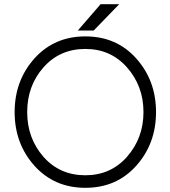

<svg xmlns="http://www.w3.org/2000/svg" viewBox="-20 -886 815 918"><path d="M388 -652Q509 -652 587 -564Q626 -520 646 -466.5Q666 -413 666 -350Q666 -226 587 -136Q509 -48 388 -48Q266 -48 188 -136Q110 -225 110 -350Q110 -413 129.5 -466.5Q149 -520 188 -564Q266 -652 388 -652ZM388 -712Q240 -712 145 -607Q50 -501 50 -350Q50 -199 145 -93Q240 12 388 12Q537 12 631 -93Q726 -199 726 -350Q726 -501 631 -607Q537 -712 388 -712ZM352 -740H428L550 -866H461Z"/></svg>

Font: Unageo
Style: Light
Weight: 300
Designer: Richard Sepsi
Foundry: Richard Sepsi
Version: Version 2.000